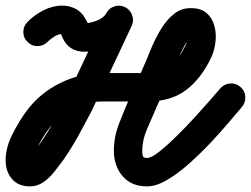

<svg xmlns="http://www.w3.org/2000/svg" viewBox="-64 -612 893 683"><path d="M105 -463Q90 -448 69 -448Q48 -448 34 -463Q19 -477 19 -498Q19 -519 34 -534Q57 -558 90 -575Q123 -592 157 -592Q179 -592 199 -583.5Q219 -575 233 -556Q234 -555 240.5 -544Q247 -533 251 -524.5Q255 -516 247 -523Q244 -526 240 -528Q237 -529 237 -529Q255 -529 280 -538.5Q305 -548 314 -565Q314 -565 314 -565Q314 -565 314 -565Q324 -584 344.5 -589.5Q365 -595 383 -585Q401 -575 407 -555Q413 -535 403 -517Q388 -489 360.5 -469Q333 -449 300.5 -438.5Q268 -428 237 -428Q180 -428 158 -479Q156 -483 154.5 -487.5Q153 -492 151 -497Q151 -496 153 -495Q156 -492 159 -491.5Q162 -491 157 -491Q143 -491 128.5 -481.5Q114 -472 105 -463Q105 -463 105 -463Q105 -463 105 -463ZM380 -587Q399 -578 406 -558Q413 -538 404 -519Q370 -446 335 -372Q300 -298 265 -224Q265 -224 265 -223Q265 -223 265 -223Q241 -177 216 -131.5Q191 -86 162 -44Q148 -25 130.5 -2.5Q113 20 91 35.5Q69 51 43 51Q1 51 -21.5 24.5Q-44 -2 -44 -42Q-44 -87 -19.5 -135Q5 -183 31 -218Q78 -281 150 -316.5Q222 -352 301 -352Q340 -352 380 -352Q420 -352 460 -352Q515 -352 544.5 -378Q574 -404 596 -451Q601 -462 601 -475.5Q601 -489 607 -485Q610 -483 614 -483Q615 -483 615.5 -483Q616 -483 616 -482Q617 -482 616 -482Q616 -483 616 -483Q611 -483 601 -465.5Q591 -448 580 -425Q569 -402 560 -381.5Q551 -361 549 -355Q548 -355 548 -353Q548 -352 548 -352Q533 -320 519 -288.5Q505 -257 490 -225Q490 -225 491 -225Q491 -226 491 -226Q476 -193 459 -153Q442 -113 442 -76Q442 -64 444 -57Q446 -50 459 -50Q474 -50 502 -72Q530 -94 563.5 -127Q597 -160 629 -195Q661 -230 685.5 -258Q710 -286 719 -297Q719 -297 719 -297Q719 -297 719 -297Q733 -313 754 -315Q775 -317 791 -303Q807 -290 808.5 -269Q810 -248 797 -232Q778 -210 748.5 -175Q719 -140 682.5 -101.5Q646 -63 606.5 -28Q567 7 529 29Q491 51 459 51Q403 51 372 14.5Q341 -22 341 -76Q341 -125 360 -173.5Q379 -222 398 -266Q398 -266 398 -266Q398 -266 398 -266Q413 -298 427 -330Q441 -362 455 -394Q455 -394 455 -392Q454 -391 454 -391Q464 -417 478 -449.5Q492 -482 511.5 -513Q531 -544 557 -564Q583 -584 617 -583Q617 -583 617 -583Q616 -583 616 -583Q651 -583 671 -565.5Q691 -548 698.5 -520.5Q706 -493 702.5 -463Q699 -433 688 -409Q653 -334 599 -292.5Q545 -251 460 -251Q420 -251 380 -251Q340 -251 301 -251Q246 -251 195.5 -226.5Q145 -202 112 -157Q102 -144 89 -123.5Q76 -103 66.5 -81.5Q57 -60 57 -42Q57 -32 56 -37.5Q55 -43 48 -47Q47 -48 43.5 -49Q40 -50 43 -50Q53 -50 44.5 -49.5Q36 -49 34 -48Q34 -48 37 -51Q41 -54 45 -58Q54 -68 62.5 -79Q71 -90 78 -101Q106 -141 129.5 -183.5Q153 -226 175 -269Q175 -269 174 -268Q174 -267 174 -267Q209 -341 243.5 -415Q278 -489 313 -563Q322 -581 341.5 -588.5Q361 -596 380 -587Z"/></svg>

Font: FRB American Cursive Ultra
Style: Bold Italic
Weight: 1000
Italic angle: -25°
Version: Version 2.0;Modular Font Editor K font №1